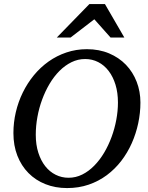

<svg xmlns="http://www.w3.org/2000/svg" viewBox="-20 -936 750 972"><path d="M577.1 -417Q577.1 -466.8 564.7 -507.3Q552.2 -547.9 530 -576.9Q507.8 -606 477.3 -621.6Q446.8 -637.2 411.1 -637.2Q374.5 -637.2 341.8 -621.1Q309.1 -605 281.2 -577.1Q253.4 -549.3 231.2 -512Q209 -474.6 193.4 -432.1Q177.7 -389.6 169.4 -344Q161.1 -298.3 161.1 -253.9Q161.1 -203.1 174.1 -162.8Q187 -122.6 209.2 -94.5Q231.4 -66.4 261.7 -51.3Q292 -36.1 327.1 -36.1Q363.8 -36.1 396.5 -52.5Q429.2 -68.8 457 -97.2Q484.9 -125.5 507.1 -162.8Q529.3 -200.2 544.9 -242.7Q560.5 -285.2 568.8 -329.8Q577.1 -374.5 577.1 -417ZM690.9 -417Q690.9 -364.3 679.7 -311.8Q668.5 -259.3 647 -210.9Q625.5 -162.6 593.8 -121.3Q562 -80.1 520.8 -49.3Q479.5 -18.6 429 -1.2Q378.4 16.1 319.8 16.1Q259.8 16.1 210 -3.7Q160.2 -23.4 124 -60.1Q87.9 -96.7 67.9 -147.9Q47.9 -199.2 47.9 -262.2Q47.9 -315.9 60.1 -368.2Q72.3 -420.4 95.5 -467.8Q118.7 -515.1 151.6 -555.2Q184.6 -595.2 225.8 -624.5Q267.1 -653.8 316.2 -670.4Q365.2 -687 419.9 -687Q481.9 -687 532.2 -665.8Q582.5 -644.5 617.7 -607.9Q652.8 -571.3 671.9 -522Q690.9 -472.7 690.9 -417ZM539.6 -746.1 457.5 -838.4 337.4 -746.1H267.6L432.6 -915.5H511.2L609.4 -746.1Z"/></svg>

Font: Charis SIL Am
Style: Italic
Weight: 400
Italic angle: -11°
Foundry: SIL International
Version: Version 5.000